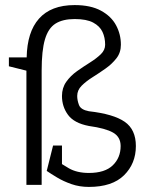

<svg xmlns="http://www.w3.org/2000/svg" viewBox="-20 -728 585 756"><path d="M284 -350Q284 -333 291 -314.5Q298 -296 330 -290V-232Q272 -243 248 -275.5Q224 -308 224 -350ZM164 -55 199 -99Q219 -84 251 -65.5Q283 -47 330 -47V8Q293 8 261.5 -3Q230 -14 205 -29Q180 -44 164 -55ZM84 -450H144V0H84ZM274 -708Q337 -708 377.5 -686Q418 -664 437 -628.5Q456 -593 456 -552Q456 -521 438.5 -498.5Q421 -476 395.5 -458Q370 -440 344.5 -424Q319 -408 301.5 -390.5Q284 -373 284 -350H224Q224 -382 241 -406Q258 -430 283.5 -448Q309 -466 334.5 -482Q360 -498 377 -514.5Q394 -531 394 -552Q394 -580 383.5 -602.5Q373 -625 347 -639Q321 -653 274 -653ZM84 -450 85 -502Q86 -552 98 -590Q110 -628 133.5 -654.5Q157 -681 192 -694.5Q227 -708 274 -708V-653Q227 -653 198.5 -635Q170 -617 157 -573Q144 -529 144 -450ZM330 8V-47Q393 -47 424 -77Q455 -107 455 -153Q455 -189 425 -206Q395 -223 330 -232V-290Q427 -279 471 -248.5Q515 -218 515 -153Q515 -84 468.5 -38Q422 8 330 8ZM95 -447 15 -467V-502H95ZM224 -155V-55H164L189 -155Z"/></svg>

Font: Epunda Slab Light
Style: Regular
Weight: 300
Designer: Simon Atzbach
Foundry: typofactur
Version: Version 1.102